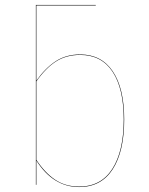

<svg xmlns="http://www.w3.org/2000/svg" viewBox="-20 -747 602 776"><path d="M482 -264Q482 -135 435.5 -63Q389 9 300 9Q195 9 127 -98V0H125V-727H367V-725H127V-421Q163 -472 205 -499.5Q247 -527 304 -527Q390 -527 436 -458.5Q482 -390 482 -264ZM480 -264Q480 -389 435 -457Q390 -525 304 -525Q247 -525 205.5 -498Q164 -471 127 -418V-101Q161 -49 202.5 -21Q244 7 300 7Q388 7 434 -64.5Q480 -136 480 -264Z"/></svg>

Font: FiraGO Two
Style: Regular
Weight: 100
Designer: bBox Type
Foundry: bBox Type GmbH
Version: Version 1.001